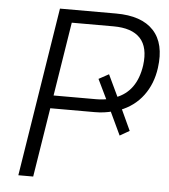

<svg xmlns="http://www.w3.org/2000/svg" viewBox="-51 -751 701 798"><g transform="rotate(5 299.5 -352.5)"><path d="M55 0 167 -705H401Q508 -705 558 -651Q608 -597 594 -495Q585 -428 548.5 -379Q512 -330 452 -307L457 -317L500 -224L460 -201L410 -307L424 -299Q406 -294 387.5 -291.5Q369 -289 348 -289H163L117 0ZM172 -343H350Q364 -343 377.5 -344.5Q391 -346 403 -349L396 -337L352 -428L394 -451L440 -354L430 -358Q473 -374 498.5 -409.5Q524 -445 532 -500Q542 -576 507 -613.5Q472 -651 395 -651H221Z"/></g></svg>

Font: Nunito Sans 10pt SemiCondensed Light
Style: Italic
Weight: 300
Width: 4
Italic angle: -9°
Designer: Vernon Adams
Foundry: Vernon Adams
Version: Version 3.101;gftools[0.9.27]